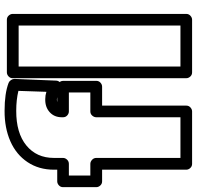

<svg xmlns="http://www.w3.org/2000/svg" viewBox="-40 -786 842 821"><g transform="rotate(-90 380.5 -376.0)"><path d="M-9.8 -384.8V-526.9Q-9.8 -537.6 -2 -544.7Q5.9 -551.8 15.1 -551.8H64.9V-565.9Q64.9 -630.4 97.2 -678.7Q129.4 -727.1 186.5 -752.2Q243.7 -777.3 316.9 -776.9Q391.1 -776.9 436 -759.8Q443.4 -756.8 448.2 -749.5Q453.1 -742.2 453.1 -734.9L445.8 -558.1Q445.8 -547.9 439.9 -542Q444.8 -533.7 444.8 -526.9V-384.8Q444.8 -374 437 -366.9Q429.2 -359.9 419.9 -359.9H338.9V0Q338.9 10.7 331.1 17.8Q323.2 24.9 314 24.9H89.8Q79.1 24.9 72 17.1Q64.9 9.3 64.9 0V-359.9H15.1Q4.4 -359.9 -2.7 -367.7Q-9.8 -375.5 -9.8 -384.8ZM40 -410.2H89.8Q99.1 -410.2 107.2 -402.8Q115.2 -395.5 115.2 -384.8V-24.9H289.1V-384.8Q289.1 -394 296.1 -402.1Q303.2 -410.2 314 -410.2H395V-502H314Q304.7 -502 296.9 -509Q289.1 -516.1 289.1 -526.9V-532.2Q289.1 -564.5 311 -584.2Q333 -604 367.2 -603Q382.8 -603 397.9 -598.1L401.9 -717.8Q363.8 -727.1 316.9 -727.1Q221.7 -727.5 168.5 -683.8Q115.2 -640.1 115.2 -565.9V-526.9Q115.2 -517.6 107.9 -509.8Q100.6 -502 89.8 -502H40ZM354 -551.8H375Q369.1 -553.2 366.2 -553.2Q358.4 -553.2 354 -551.8ZM456.1 0V-742.2Q456.1 -752.9 463.9 -760Q471.7 -767.1 481 -767.1H706.1Q716.8 -767.1 723.9 -759.3Q731 -751.5 731 -742.2V0Q731 10.7 723.1 17.8Q715.3 24.9 706.1 24.9H481Q470.2 24.9 463.1 17.1Q456.1 9.3 456.1 0ZM505.9 -24.9H681.2V-716.8H505.9Z"/></g></svg>

Font: Trueno Black Outline
Style: Regular
Weight: 900
Width: 6
Designer: Julieta Ulanovsky
Foundry: Julieta Ulanovsky
Version: Version 3.001b | FøM Fix